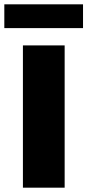

<svg xmlns="http://www.w3.org/2000/svg" viewBox="-20 -868 405 888"><path d="M86 0V-658H279V0ZM0 -738V-848H364V-738Z"/></svg>

Font: Ysabeau Office Black
Style: Regular
Weight: 900
Designer: Christian Thalmann (Catharsis Fonts)
Version: Version 2.001;gftools[0.9.30]; featfreeze: tnum,lnum,ss02